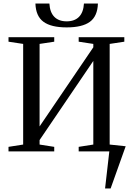

<svg xmlns="http://www.w3.org/2000/svg" viewBox="-20 -868 762 1101"><path d="M700.7 -29.3 614.3 212.9H582.5L606.9 0H431.2V-25.9L515.1 -39.1V-518.6L207 -64.9V-39.1L291 -25.9V0H28.8V-25.9L112.8 -39.1V-616.2L28.8 -628.9V-654.8H291V-628.9L207 -616.2V-143.1L515.1 -596.7V-616.2L431.2 -628.9V-654.8H692.9V-628.9L608.9 -616.2V-39.1ZM362.3 -710.9Q272.9 -710.9 229.2 -743.2Q185.5 -775.4 183.1 -847.7H263.2Q266.1 -797.4 291.5 -771.5Q316.9 -745.6 362.3 -745.6Q407.7 -745.6 433.1 -771.5Q458.5 -797.4 461.4 -847.7H541.5Q539.1 -774.9 495.4 -742.9Q451.7 -710.9 362.3 -710.9Z"/></svg>

Font: Times New Roman
Style: Regular
Weight: 400
Designer: Steve Matteson
Foundry: Ascender Corporation
Version: Version 2.00.3